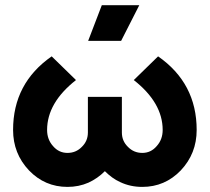

<svg xmlns="http://www.w3.org/2000/svg" viewBox="-20 -721 823 753"><path d="M182.7 -500Q31.3 -394.7 31.3 -211.3Q31.3 -118.7 93.7 -52.7Q156 12 244.7 12Q289 12 327 -4.7Q345 -13 361 -24.2Q377 -35.3 391.3 -49.7Q405 -36 419.8 -25.2Q434.7 -14.3 451.7 -6.7Q491 12 538 12Q626.7 12 689 -52.7Q751.3 -118.7 751.3 -211.3Q751.3 -394.7 600 -500L504.7 -407Q618 -318 618 -211.3Q618 -173.7 594.3 -147.7Q571.7 -121.3 538 -121.3Q504.7 -121.3 481.7 -145Q458 -168 458 -201.3V-341H324.7V-201.3Q324.7 -168 301 -145Q278 -121.3 244.7 -121.3Q211 -121.3 188.3 -147.7Q164.7 -173.7 164.7 -211.3Q164.7 -318 278 -407ZM325.7 -560.7H455L526.3 -700.7H379.3Z"/></svg>

Font: Unageo Variable
Style: Regular
Weight: 300
Designer: Richard Sepsi
Foundry: Richard Sepsi
Version: Version 2.200